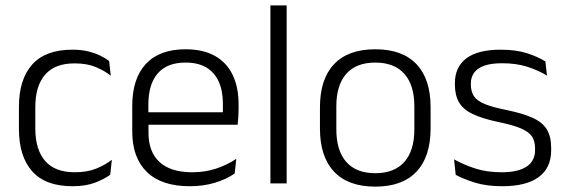

<svg xmlns="http://www.w3.org/2000/svg" viewBox="-20 -683 2109 715"><path d="M249.5 10.5Q149.5 10.5 100 -45Q50.5 -100.5 50.5 -203V-285Q50.5 -387.5 100 -442.8Q149.5 -498 249.5 -498Q282 -498 307.8 -491.8Q333.5 -485.5 353.5 -475.8Q373.5 -466 386.5 -455.5L392.5 -401Q369 -420 336.2 -433.5Q303.5 -447 257.5 -447Q184.5 -447 148 -405Q111.5 -363 111.5 -284V-204.5Q111.5 -126 148 -83.8Q184.5 -41.5 258 -41.5Q305 -41.5 338.5 -55.2Q372 -69 396.5 -88L390.5 -32.5Q369.5 -16.5 334.5 -3Q299.5 10.5 249.5 10.5Z M687 10.5Q581.5 10.5 527 -42.5Q472.5 -95.5 472.5 -193.5V-288.5Q472.5 -390.5 523.2 -445Q574 -499.5 671 -499.5Q736 -499.5 780 -475Q824 -450.5 846.2 -404.5Q868.5 -358.5 868.5 -294V-276.5Q868.5 -262 867.5 -247.5Q866.5 -233 865 -218.5H809Q810 -240.5 810 -260.2Q810 -280 810 -296.5Q810 -345.5 794.2 -379.8Q778.5 -414 747.8 -432Q717 -450 671 -450Q602.5 -450 567.5 -409.8Q532.5 -369.5 532.5 -293.5V-246L533 -238V-187.5Q533 -154 542.8 -127Q552.5 -100 572.8 -80.8Q593 -61.5 623.8 -51.5Q654.5 -41.5 695.5 -41.5Q743 -41.5 783.8 -54.8Q824.5 -68 860 -91.5L854 -37Q823 -15.5 780.5 -2.5Q738 10.5 687 10.5ZM851.5 -218.5H504V-265H851.5Z M1047.5 0H987V-663H1047.5Z M1377.5 12Q1276.5 12 1224 -43.8Q1171.5 -99.5 1171.5 -204.5V-284Q1171.5 -388.5 1224 -444Q1276.5 -499.5 1377.5 -499.5Q1478.5 -499.5 1531 -444Q1583.5 -388.5 1583.5 -284V-204.5Q1583.5 -99.5 1531 -43.8Q1478.5 12 1377.5 12ZM1377.5 -38Q1448.5 -38 1485.8 -80Q1523 -122 1523 -201V-287.5Q1523 -366 1485.8 -408Q1448.5 -450 1377.5 -450Q1306.5 -450 1269.5 -408Q1232.5 -366 1232.5 -287.5V-201Q1232.5 -122 1269.5 -80Q1306.5 -38 1377.5 -38Z M1850.5 10.5Q1791.5 10.5 1748.5 -3Q1705.5 -16.5 1677 -32L1671 -89.5Q1707 -69.5 1750 -55.5Q1793 -41.5 1848 -41.5Q1908.5 -41.5 1940.5 -62.2Q1972.5 -83 1972.5 -124V-131Q1972.5 -157.5 1961 -174.8Q1949.5 -192 1920 -204.8Q1890.5 -217.5 1836.5 -228.5Q1775 -241.5 1739.5 -258.8Q1704 -276 1689 -302.5Q1674 -329 1674 -368V-373Q1674 -433.5 1716.8 -465.8Q1759.5 -498 1845 -498Q1902 -498 1943.5 -484.5Q1985 -471 2011 -454L2017 -401.5Q1985 -421 1944 -434.2Q1903 -447.5 1850 -447.5Q1809.5 -447.5 1783.8 -438.5Q1758 -429.5 1745.8 -412.5Q1733.5 -395.5 1733.5 -372.5V-368Q1733.5 -342 1745 -324.8Q1756.5 -307.5 1785.5 -295.5Q1814.5 -283.5 1865.5 -273.5Q1928.5 -260.5 1965 -243.5Q2001.5 -226.5 2017 -200Q2032.5 -173.5 2032.5 -132.5V-123.5Q2032.5 -57.5 1986 -23.5Q1939.5 10.5 1850.5 10.5Z"/></svg>

Font: Anek Kannada Medium Light
Style: Regular
Weight: 300
Version: Version 1.003